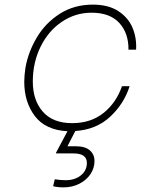

<svg xmlns="http://www.w3.org/2000/svg" viewBox="-20 -562 609 831"><path d="M536 -347Q537 -418 496.5 -462.5Q456 -507 376 -507Q306 -507 247.5 -467.5Q189 -428 155.5 -359.5Q122 -291 122 -209Q122 -128 165.5 -78.5Q209 -29 292 -29Q373 -29 428 -73Q483 -117 508 -189H541Q517 -113 457 -57Q397 -1 306 5L272 71H308Q348 71 368.5 88.5Q389 106 389 135Q389 165 372 191Q355 217 324 233Q293 249 255 249Q230 249 210 244L217 214Q243 218 264 218Q304 218 330 197Q356 176 356 143Q356 102 298 102H222L223 98L272 6Q177 1 131 -59.5Q85 -120 85 -208Q85 -235 90 -268Q102 -337 139.5 -400Q177 -463 239 -502.5Q301 -542 382 -542Q449 -542 492 -514Q535 -486 553.5 -442Q572 -398 569 -347Z"/></svg>

Font: Be Vietnam Thin
Style: Italic
Weight: 250
Italic angle: -9°
Designer: Gabriel Lam
Foundry: TypeRant
Version: Version 3.000